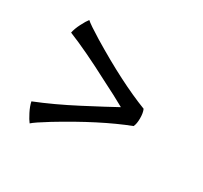

<svg xmlns="http://www.w3.org/2000/svg" viewBox="-107 -712 814 769"><g transform="rotate(30 300.5 -327.0)"><path d="M471 -367Q478 -352 478 -326.5Q478 -301 471 -287Q344 -238 176 -136Q119 -101 105 -88Q96 -99 83.5 -123.5Q71 -148 67 -168Q152 -202 247 -251.5Q342 -301 389 -327Q343 -353 279 -385Q152 -452 67 -486Q71 -506 83.5 -530.5Q96 -555 105 -566Q119 -553 176 -518Q344 -416 471 -367Z"/></g></svg>

Font: Port Lligat Slab
Style: Regular
Weight: 400
Designer: Dario Muhafara, Eduardo Rodriguez Tunni
Foundry: Tipo
Version: Version 1.002